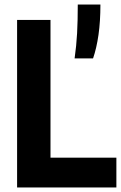

<svg xmlns="http://www.w3.org/2000/svg" viewBox="-20 -828 536 848"><path d="M55.5 0V-740H203V-131.5H494V0ZM309.5 -570Q317.5 -626 320.5 -681Q323.5 -736 323.5 -808H423.5Q423.5 -733.5 415 -674.2Q406.5 -615 391 -570Z"/></svg>

Font: Encode Sans Cnd
Style: Bold
Weight: 700
Width: 3
Designer: Multiple Designers
Foundry: Impallari Type
Version: Version 3.002; ttfautohint (v1.8.3) -l 8 -r 50 -G 200 -x 14 